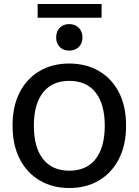

<svg xmlns="http://www.w3.org/2000/svg" viewBox="-20 -926 696 964"><path d="M327 -607Q412 -607 476.5 -569.5Q541 -532 577 -462.5Q613 -393 613 -295Q613 -198 577 -128Q541 -58 477 -20Q413 18 328 18Q244 18 179.5 -20Q115 -58 79 -128Q43 -198 43 -295Q43 -393 79 -462.5Q115 -532 179 -569.5Q243 -607 327 -607ZM328 -520Q242 -520 196 -461.5Q150 -403 150 -295Q150 -186 196 -127.5Q242 -69 328 -69Q414 -69 460 -127.5Q506 -186 506 -295Q506 -403 460 -461.5Q414 -520 328 -520ZM327 -805Q357 -805 375.5 -786.5Q394 -768 394 -738Q394 -708 375.5 -690Q357 -672 327 -672Q298 -672 280 -690Q262 -708 262 -738Q262 -768 280 -786.5Q298 -805 327 -805ZM169 -906H490V-837H169Z"/></svg>

Font: Podkova SemiBold
Style: Regular
Weight: 600
Designer: Ilya Yudin
Foundry: Cyreal (www.cyreal.org)
Version: Version 2.103